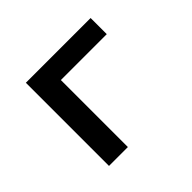

<svg xmlns="http://www.w3.org/2000/svg" viewBox="-124 -684 849 849"><g transform="rotate(-45 300.0 -260.0)"><path d="M122 0V-520H527V-419H240V0Z"/></g></svg>

Font: Iosevka Fixed Extended
Style: Bold
Weight: 700
Width: 7
Monospace: yes
Designer: Belleve Invis
Foundry: Belleve Invis
Version: Version 24.1.1; ttfautohint (v1.8.4)